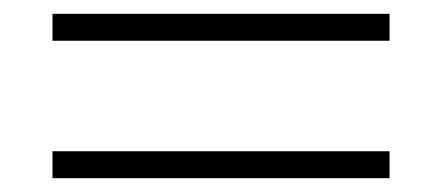

<svg xmlns="http://www.w3.org/2000/svg" viewBox="-20 -426 640 278"><path d="M56 -367V-406H544V-367ZM56 -168V-207H544V-168Z"/></svg>

Font: Nunito Sans ExtraLight
Style: Regular
Weight: 200
Designer: Vernon Adams
Foundry: Vernon Adams
Version: Version 3.006; ttfautohint (v1.8.3)